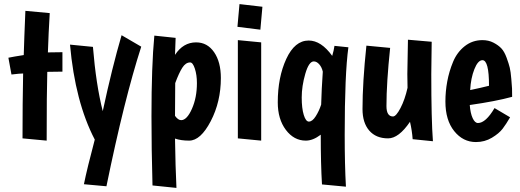

<svg xmlns="http://www.w3.org/2000/svg" viewBox="-20 -673 2538 938"><path d="M36 -309 21 -391Q45 -396 96 -404Q98 -478 104 -620L223 -609Q217 -510 214 -417Q239 -418 285 -418V-323Q237 -323 211 -322Q208 -222 208 14L90 3Q90 -172 93 -314Q78 -314 36 -309Z M574 -501 670 -445Q587 -188 500 237L390 227Q406 148 443 9Q347 -175 322 -455L434 -444Q449 -260 482 -130Q528 -344 574 -501Z M734 -499 838 -488 835 -405Q875 -466 938 -466Q993 -466 1026 -418Q1059 -370 1059 -292Q1059 -176 1009.5 -81Q960 14 904 14Q864 14 835 4Q837 142 842 245L725 233Q720 53 720 -105Q720 -352 734 -499ZM836 -267Q835 -215 835 -107Q850 -86 865 -86Q893 -86 917.5 -141Q942 -196 942 -267Q942 -307 932 -337.5Q922 -368 909 -368Q887 -368 870.5 -342Q854 -316 836 -267Z M1142 -477 1256 -466V14L1142 3ZM1150 -653 1262 -640 1252 -528 1140 -542Z M1614 -449 1682 -442Q1664 -311 1664 -14Q1664 132 1670 239L1553 228Q1547 129 1547 -15Q1509 14 1474 14Q1416 14 1376.5 -38.5Q1337 -91 1337 -173Q1337 -295 1378.5 -385Q1420 -475 1488 -475Q1549 -475 1603 -400Q1611 -427 1614 -449ZM1489 -79Q1506 -79 1522.5 -105Q1539 -131 1549 -162Q1551 -237 1557 -323Q1552 -345 1539.5 -359Q1527 -373 1513 -373Q1489 -373 1471.5 -312.5Q1454 -252 1454 -197Q1454 -144 1464 -111.5Q1474 -79 1489 -79Z M1973 -479 2089 -469Q2089 -444 2088 -392Q2087 -340 2087 -311Q2087 -88 2095 17L1996 7Q1993 -35 1983 -78Q1928 3 1876 3Q1817 3 1784 -35Q1751 -73 1751 -140Q1751 -270 1770 -450L1886 -439Q1868 -268 1868 -155Q1868 -104 1900 -104Q1915 -104 1936.5 -145Q1958 -186 1971 -244Q1970 -266 1970 -311Q1970 -326 1973 -479Z M2482 -200Q2402 -178 2275 -160Q2278 -120 2289 -96Q2300 -72 2315 -72Q2353 -72 2396 -145L2472 -100Q2453 -67 2435.5 -44Q2418 -21 2383 0Q2348 21 2305 21Q2242 21 2199 -32.5Q2156 -86 2156 -177Q2156 -226 2165 -275Q2174 -324 2193.5 -371Q2213 -418 2250.5 -447.5Q2288 -477 2337 -477Q2367 -477 2391 -464.5Q2415 -452 2429.5 -436.5Q2444 -421 2455 -391Q2466 -361 2470.5 -342Q2475 -323 2478 -287Q2481 -251 2481.5 -240.5Q2482 -230 2482 -200ZM2337 -379Q2315 -379 2297.5 -335Q2280 -291 2277 -233Q2330 -244 2369 -254Q2369 -379 2337 -379Z"/></svg>

Font: Boogaloo
Style: Regular
Weight: 400
Designer: John Vargas Beltran
Foundry: John Vargas Beltran
Version: Version 1.001